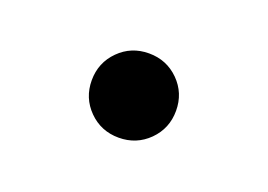

<svg xmlns="http://www.w3.org/2000/svg" viewBox="-39 -495 418 299"><g transform="rotate(20 169.5 -346.0)"><path d="M99.6 -346.2Q99.6 -375.5 119.9 -395.8Q140.1 -416 169.4 -416Q198.7 -416 219 -395.8Q239.3 -375.5 239.3 -346.2Q239.3 -316.9 219 -296.6Q198.7 -276.4 169.4 -276.4Q140.1 -276.4 119.9 -296.6Q99.6 -316.9 99.6 -346.2Z"/></g></svg>

Font: Kanchenjunga Medium
Style: Regular
Weight: 500
Version: Version 2.001